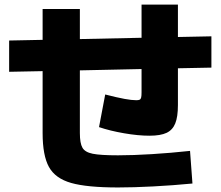

<svg xmlns="http://www.w3.org/2000/svg" viewBox="-20 -787 978 851"><path d="M168.9 -197.3V-471.7L20.5 -468.8V-607.4L168.9 -610.4V-747.1H334V-613.8L607.4 -619.6V-766.6H768.6V-623L917 -626V-487.3L768.6 -484.4V-321.3Q768.6 -269 756.8 -240Q745.1 -210.9 718.3 -198.2Q691.4 -185.5 642.6 -185.5Q592.3 -185.5 530 -196.3Q467.8 -207 418.9 -223.6L446.3 -368.2Q500 -354.5 532.2 -348.6Q564.5 -342.8 584 -342.8Q594.2 -342.8 599.1 -345.2Q604 -347.7 605.7 -355Q607.4 -362.3 607.4 -377.9V-481L334 -475.1V-197.3Q334 -151.9 345.5 -132.1Q356.9 -112.3 391.1 -105.5Q425.3 -98.6 502.9 -98.6Q569.3 -98.6 653.1 -103.8Q736.8 -108.9 822.3 -118.2L833 26.4Q747.1 34.7 659.2 39.3Q571.3 43.9 502.9 43.9Q365.7 43.9 295.4 23.9Q225.1 3.9 197 -46.9Q168.9 -97.7 168.9 -197.3Z"/></svg>

Font: Pretendard JP Black
Style: Regular
Weight: 900
Designer: Base glyphs from Inter by Rasmus Andersson; Hangeul glyphs from Noto Sans CJK(Source Han Sans) by Jang Soo-young and Kan
Foundry: Kil Hyung-jin
Version: Version 1.309